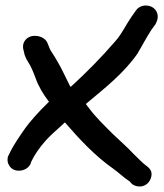

<svg xmlns="http://www.w3.org/2000/svg" viewBox="-20 -642 598 698"><path d="M82 -418V-417C93 -400 100 -383 109 -359C120 -328 136 -301 158 -272C120 -236 85 -195 71 -175C51 -146 29 -115 15 -85L9 -73C7 -66 6 -54 11 -45C26 -10 76 -18 89 -43L90 -44L94 -55C104 -77 123 -105 147 -132C160 -146 181 -166 216 -197C267 -138 325 -75 394 -27C412 -14 429 3 452 18L458 25C467 34 480 36 488 36C516 36 531 11 531 -9C531 -22 523 -31 515 -37C497 -50 484 -65 465 -83C443 -107 417 -129 390 -155C360 -185 327 -217 305 -247L292 -264C364 -324 430 -376 479 -446C500 -481 510 -502 530 -533L546 -555V-556C551 -564 555 -577 553 -588C546 -627 494 -632 475 -605L458 -581C434 -546 425 -522 400 -493C347 -432 298 -382 237 -326C236 -327 234 -330 233 -332C219 -359 205 -392 188 -420C176 -442 164 -456 159 -469V-470L154 -482C145 -510 111 -515 93 -510C75 -505 57 -486 66 -458L69 -445V-444C73 -435 76 -424 82 -418Z"/></svg>

Font: Stray Cat
Style: BlkExt
Weight: 900
Version: Version 1.0